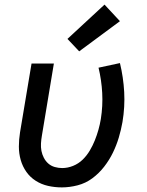

<svg xmlns="http://www.w3.org/2000/svg" viewBox="-20 -806 640 834"><path d="M249 8Q218 8 189 1.5Q160 -5 135.5 -20.5Q111 -36 94.5 -59.5Q78 -83 70 -111Q62 -139 62 -169.5Q62 -200 67 -231L117 -530H214L162 -217Q159 -200 158 -183Q157 -166 160 -150.5Q163 -135 170.5 -120.5Q178 -106 190 -95.5Q202 -85 218 -80.5Q234 -76 250 -76Q274 -76 297.5 -85.5Q321 -95 339 -112.5Q357 -130 370 -152Q383 -174 392 -196.5Q401 -219 407.5 -242Q414 -265 418 -289Q427 -346 424 -402Q421 -458 408 -512L501 -532Q516 -470 519.5 -406Q523 -342 512 -276Q506 -242 496 -208.5Q486 -175 470.5 -143Q455 -111 432.5 -82Q410 -53 381 -31.5Q352 -10 317 -1Q282 8 249 8ZM324 -583 273 -637 434 -786 501 -714Z"/></svg>

Font: Iosevka Curly Medium Extended
Style: Italic
Weight: 500
Width: 7
Italic angle: -9°
Monospace: yes
Designer: Belleve Invis
Foundry: Belleve Invis
Version: Version 11.1.0; ttfautohint (v1.8.3)